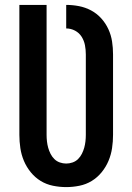

<svg xmlns="http://www.w3.org/2000/svg" viewBox="-20 -755 540 783"><path d="M250 8Q223 8 196 2.5Q169 -3 146 -17Q123 -31 105.5 -52.5Q88 -74 77.5 -99Q67 -124 63 -151Q59 -178 59 -205V-735H170V-205Q170 -192 171.5 -178.5Q173 -165 176.5 -152.5Q180 -140 186 -128Q192 -116 201.5 -106.5Q211 -97 224 -92.5Q237 -88 250 -88Q263 -88 276 -92.5Q289 -97 298.5 -106.5Q308 -116 314 -128Q320 -140 323.5 -152.5Q327 -165 328.5 -178.5Q330 -192 330 -205V-533Q330 -552 326.5 -570.5Q323 -589 313 -605Q303 -621 286 -630Q269 -639 250 -639V-735Q276 -735 302 -730Q328 -725 351.5 -712.5Q375 -700 393 -680Q411 -660 422 -636Q433 -612 437 -586Q441 -560 441 -533V-205Q441 -178 437 -151Q433 -124 422.5 -99Q412 -74 394.5 -52.5Q377 -31 354 -17Q331 -3 304 2.5Q277 8 250 8Z"/></svg>

Font: Iosevka Fixed
Style: Bold
Weight: 700
Monospace: yes
Designer: Belleve Invis
Foundry: Belleve Invis
Version: Version 32.3.0